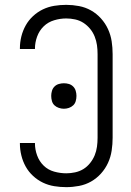

<svg xmlns="http://www.w3.org/2000/svg" viewBox="-20 -763 540 791"><path d="M253 8Q279 8 305.5 3Q332 -2 355 -15Q378 -28 396 -48Q414 -68 425 -92Q436 -116 440 -142.5Q444 -169 444 -195V-540Q444 -567 440 -593Q436 -619 425 -643Q414 -667 396 -687Q378 -707 355 -720Q332 -733 305.5 -738Q279 -743 253 -743Q228 -743 203.5 -739Q179 -735 157 -724.5Q135 -714 116.5 -697Q98 -680 86 -658.5Q74 -637 68 -613Q62 -589 62 -564Q62 -563 62 -562.5Q62 -562 62 -561H124Q124 -562 124 -562.5Q124 -563 124 -563Q124 -588 133 -612.5Q142 -637 160 -654.5Q178 -672 203 -679.5Q228 -687 253 -687Q271 -687 289.5 -683Q308 -679 323.5 -669Q339 -659 351 -644.5Q363 -630 370 -612.5Q377 -595 379.5 -577Q382 -559 382 -540V-195Q382 -177 379.5 -158.5Q377 -140 370 -123Q363 -106 351 -91Q339 -76 323.5 -66.5Q308 -57 289.5 -53Q271 -49 253 -49Q228 -49 203 -56Q178 -63 160 -80.5Q142 -98 133 -122.5Q124 -147 124 -172Q124 -173 124 -173.5Q124 -174 124 -174H62Q62 -173 62 -172.5Q62 -172 62 -171Q62 -147 68 -122.5Q74 -98 86 -76.5Q98 -55 116.5 -38Q135 -21 157 -10.5Q179 0 203.5 4Q228 8 253 8ZM243 -315Q254 -315 264 -318.5Q274 -322 281.5 -329Q289 -336 292 -346.5Q295 -357 295 -368Q295 -378 292 -388.5Q289 -399 281.5 -406.5Q274 -414 264 -417Q254 -420 243 -420Q233 -420 222.5 -417Q212 -414 204.5 -406.5Q197 -399 194 -388.5Q191 -378 191 -368Q191 -357 194 -346.5Q197 -336 204.5 -329Q212 -322 222.5 -318.5Q233 -315 243 -315Z"/></svg>

Font: Iosevka SS09 Light
Style: Regular
Weight: 300
Monospace: yes
Designer: Belleve Invis
Foundry: Belleve Invis
Version: Version 5.2.1; ttfautohint (v1.8.3)